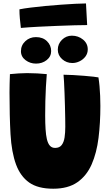

<svg xmlns="http://www.w3.org/2000/svg" viewBox="-20 -1108 646 1141"><path d="M296.5 13.5Q205.5 13.5 153.5 -23.2Q101.5 -60 75.5 -130Q48.5 -203 42.5 -310.8Q36.5 -418.5 36.5 -557.5Q36.5 -570.5 36.8 -583.5Q37 -596.5 37.2 -610.2Q37.5 -624 38 -638.2Q38.5 -652.5 39 -667.5Q65 -670 91.2 -671.8Q117.5 -673.5 141 -673.5Q171.5 -673.5 202.2 -671.8Q233 -670 258 -667.5Q255 -632 252.8 -591.2Q250.5 -550.5 249.5 -507.5Q248.5 -464.5 248.5 -422Q248.5 -375 250.8 -340Q253 -305 258.5 -281.5Q265 -254.5 276.8 -241.8Q288.5 -229 307.5 -229Q333.5 -229 346.5 -246Q359.5 -263 363.8 -291.5Q368 -320 368 -355Q368 -373.5 367.5 -406.2Q367 -439 366 -478.2Q365 -517.5 363.5 -555.2Q362 -593 360.5 -622.2Q359 -651.5 357.5 -664Q382 -664 415 -662Q448 -660 480.2 -657.5Q512.5 -655 536 -652.2Q559.5 -649.5 565 -648Q569 -623 571.5 -595.2Q574 -567.5 575.2 -538.2Q576.5 -509 576.5 -478.5Q576.5 -377.5 565.5 -288.5Q554.5 -199.5 524.8 -131.5Q495 -63.5 439.8 -25Q384.5 13.5 296.5 13.5ZM194 -730Q159 -730 131.8 -750.5Q104.5 -771 104.5 -803.5Q104.5 -839 130.5 -863.2Q156.5 -887.5 193.5 -887.5Q234.5 -887.5 259.2 -863.2Q284 -839 284 -804.5Q284 -772 257.5 -751Q231 -730 194 -730ZM410 -733.5Q375 -733.5 349.2 -756.5Q323.5 -779.5 323.5 -813Q323.5 -847 348.2 -871.5Q373 -896 407 -896Q445 -896 473.2 -873Q501.5 -850 501.5 -814.5Q501.5 -790.5 487.8 -772.2Q474 -754 453 -743.8Q432 -733.5 410 -733.5ZM498 -959Q472 -959 424.8 -957.8Q377.5 -956.5 320.2 -954.2Q263 -952 206 -949Q149 -946 104 -942Q100.5 -971 98 -998Q95.5 -1025 95.5 -1052.5Q122.5 -1058 163 -1063Q203.5 -1068 250.2 -1072.5Q297 -1077 343.2 -1080.2Q389.5 -1083.5 428.2 -1085.5Q467 -1087.5 491 -1087.5Z"/></svg>

Font: Grandstander Thin Black
Style: Regular
Weight: 900
Version: Version 1.200